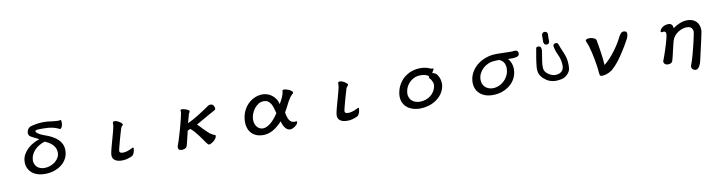

<svg xmlns="http://www.w3.org/2000/svg" viewBox="-24 -1498 9547 2518"><g transform="rotate(-10 4750.0 -238.5)"><path d="M734.4 -616.2Q743.2 -614.3 751 -615.7Q758.8 -617.2 764.6 -618.7Q770.5 -620.1 774.9 -620.1Q779.3 -620.1 781.2 -616.2Q787.1 -598.6 786.1 -579.1Q785.2 -559.6 780.3 -543Q775.4 -526.4 767.1 -515.6Q758.8 -504.9 752 -504.9Q750 -504.9 745.6 -506.8Q741.2 -508.8 735.8 -510.7Q730.5 -512.7 726.6 -515.1Q722.7 -517.6 721.7 -517.6Q698.2 -529.3 651.4 -539.6Q604.5 -549.8 545.9 -549.8Q534.2 -549.8 511.2 -550.3Q488.3 -550.8 466.8 -549.3Q445.3 -547.9 432.6 -542.5Q419.9 -537.1 428.7 -524.4Q430.7 -515.6 442.9 -505.9Q455.1 -496.1 473.6 -485.8Q492.2 -475.6 515.6 -466.3Q539.1 -457 564.5 -448.2Q568.4 -448.2 589.4 -438.5Q610.4 -428.7 631.8 -418Q652.3 -407.2 676.3 -390.1Q700.2 -373 721.2 -349.1Q742.2 -325.2 755.9 -293Q769.5 -260.7 769.5 -219.7Q769.5 -160.2 744.1 -111.8Q718.8 -63.5 675.8 -29.8Q632.8 3.9 576.2 22.5Q519.5 41 456.1 41Q397.5 41 352.5 25.9Q307.6 10.7 277.8 -16.1Q248 -43 232.4 -78.6Q216.8 -114.3 216.8 -155.3Q216.8 -213.9 243.7 -259.3Q270.5 -304.7 308.1 -337.9Q345.7 -371.1 387.2 -391.6Q428.7 -412.1 458 -419.9Q429.7 -435.5 412.6 -444.3Q395.5 -453.1 381.8 -459Q346.7 -475.6 335 -489.3Q323.2 -502.9 323.2 -523.4Q323.2 -530.3 324.7 -541.5Q326.2 -552.7 331.5 -564.5Q336.9 -576.2 347.2 -586.9Q357.4 -597.7 374 -605.5Q389.6 -611.3 410.2 -615.7Q430.7 -620.1 454.1 -624Q477.5 -627.9 502 -629.9Q526.4 -631.8 550.8 -631.8Q597.7 -631.8 642.6 -625Q687.5 -618.2 734.4 -616.2ZM666 -220.7Q663.1 -251 650.4 -274.4Q637.7 -297.9 618.2 -316.9Q598.6 -335.9 574.2 -350.6Q549.8 -365.2 523.4 -377Q480.5 -365.2 444.3 -343.3Q408.2 -321.3 381.8 -292.5Q355.5 -263.7 340.8 -229.5Q326.2 -195.3 326.2 -159.2Q326.2 -134.8 335 -112.8Q343.8 -90.8 360.8 -73.7Q377.9 -56.6 403.3 -46.9Q428.7 -37.1 461.9 -37.1Q501 -37.1 539.1 -50.8Q577.1 -64.5 606.9 -89.4Q636.7 -114.3 653.3 -147.5Q669.9 -180.7 666 -220.7Z M1445.3 -465.8Q1451.2 -482.4 1469.2 -482.4Q1487.3 -482.4 1507.3 -473.6Q1527.3 -464.8 1545.4 -451.2Q1563.5 -437.5 1569.3 -426.8Q1572.3 -421.9 1568.8 -416.5Q1565.4 -411.1 1560.1 -405.3Q1554.7 -399.4 1548.8 -392.6Q1543 -385.7 1541 -377.9Q1533.2 -351.6 1520 -306.6Q1506.8 -261.7 1494.1 -215.8Q1481.4 -169.9 1472.2 -132.3Q1462.9 -94.7 1462.9 -84Q1462.9 -71.3 1473.6 -64Q1484.4 -56.6 1510.7 -56.6Q1532.2 -56.6 1560.5 -64Q1588.9 -71.3 1629.9 -91.8Q1637.7 -96.7 1645 -99.6Q1652.3 -102.5 1656.2 -89.8Q1656.2 -75.2 1653.3 -59.1Q1650.4 -43 1644.5 -28.8Q1638.7 -14.6 1629.9 -3.4Q1621.1 7.8 1609.4 12.7Q1578.1 26.4 1546.4 34.7Q1514.6 43 1483.4 43Q1418.9 43 1385.7 19.5Q1352.5 -3.9 1352.5 -47.9Q1352.5 -60.5 1355 -75.7Q1357.4 -90.8 1362.3 -110.4Q1365.2 -123 1372.1 -149.4Q1378.9 -175.8 1388.2 -209Q1397.5 -242.2 1407.7 -278.3Q1418 -314.5 1426.3 -346.7Q1434.6 -378.9 1439.9 -402.8Q1445.3 -426.8 1445.3 -436.5Q1445.3 -444.3 1444.3 -451.2Q1443.4 -458 1445.3 -465.8Z M2346.7 -471.7Q2345.7 -482.4 2363.8 -482.4Q2381.8 -482.4 2403.8 -476.1Q2425.8 -469.7 2444.3 -460Q2462.9 -450.2 2462.9 -443.4Q2462.9 -429.7 2456.1 -421.9Q2449.2 -414.1 2447.3 -406.2Q2436.5 -368.2 2429.7 -342.3Q2422.9 -316.4 2416 -288.1Q2453.1 -305.7 2487.8 -324.7Q2522.5 -343.8 2556.6 -364.7Q2590.8 -385.7 2626.5 -409.2Q2662.1 -432.6 2702.1 -460Q2710.9 -467.8 2723.1 -472.7Q2735.4 -477.5 2749 -477.5Q2759.8 -477.5 2767.6 -473.6Q2775.4 -469.7 2780.8 -464.4Q2786.1 -459 2789.1 -453.6Q2792 -448.2 2792 -445.3Q2802.7 -422.9 2799.3 -411.6Q2795.9 -400.4 2782.2 -392.6Q2785.2 -394.5 2773.9 -388.7Q2762.7 -382.8 2742.2 -371.6Q2721.7 -360.4 2694.8 -345.2Q2668 -330.1 2639.2 -313.5Q2610.4 -296.9 2581.5 -280.8Q2552.7 -264.6 2528.3 -251Q2543.9 -236.3 2565.4 -213.4Q2586.9 -190.4 2610.4 -166Q2633.8 -141.6 2658.2 -120.6Q2682.6 -99.6 2703.1 -88.9Q2710.9 -84 2718.3 -81.5Q2725.6 -79.1 2731.4 -77.1Q2737.3 -75.2 2740.7 -72.3Q2744.1 -69.3 2744.1 -63.5Q2744.1 -45.9 2731.4 -27.8Q2718.8 -9.8 2701.7 3.9Q2684.6 17.6 2667 26.4Q2649.4 35.2 2640.6 35.2Q2627.9 35.2 2608.4 8.8Q2588.9 -17.6 2565.4 -52.7Q2526.4 -108.4 2492.7 -148.4Q2459 -188.5 2430.7 -210Q2424.8 -206.1 2414.1 -201.7Q2403.3 -197.3 2393.6 -192.4Q2388.7 -169.9 2382.3 -143.1Q2376 -116.2 2369.6 -89.8Q2363.3 -63.5 2357.4 -40.5Q2351.6 -17.6 2347.7 -2.9Q2339.8 22.5 2320.8 32.2Q2301.8 42 2276.4 42Q2238.3 42 2230.5 18.6Q2222.7 -4.9 2237.3 -38.1Q2242.2 -48.8 2250.5 -75.2Q2258.8 -101.6 2269.5 -136.2Q2280.3 -170.9 2292 -211.9Q2303.7 -252.9 2314.5 -293.5Q2325.2 -334 2334 -371.1Q2342.8 -408.2 2347.7 -436.5Q2349.6 -446.3 2349.1 -454.1Q2348.6 -461.9 2346.7 -471.7Z M3643.6 -326.2Q3653.3 -344.7 3664.6 -364.7Q3675.8 -384.8 3685.5 -406.2Q3695.3 -427.7 3701.7 -449.7Q3708 -471.7 3709 -494.1Q3710.9 -502.9 3723.6 -504.4Q3736.3 -505.9 3753.9 -502Q3771.5 -498 3790 -490.2Q3808.6 -482.4 3822.3 -472.7Q3835.9 -462.9 3840.8 -452.1Q3845.7 -441.4 3835 -432.6Q3830.1 -428.7 3823.7 -422.4Q3817.4 -416 3811.5 -409.2Q3805.7 -402.3 3800.3 -396.5Q3794.9 -390.6 3793 -386.7Q3764.6 -344.7 3742.7 -298.3Q3720.7 -252 3692.4 -205.1Q3706.1 -128.9 3729.5 -96.7Q3752.9 -64.5 3796.9 -64.5Q3804.7 -64.5 3810.5 -65.9Q3816.4 -67.4 3818.4 -67.4Q3827.1 -67.4 3827.1 -56.6Q3827.1 -43 3816.4 -28.8Q3805.7 -14.6 3789.6 -2.9Q3773.4 8.8 3755.4 16.6Q3737.3 24.4 3722.7 24.4Q3700.2 24.4 3683.1 13.2Q3666 2 3652.8 -16.1Q3639.6 -34.2 3630.4 -56.6Q3621.1 -79.1 3615.2 -101.6Q3556.6 -36.1 3493.2 0Q3429.7 36.1 3362.3 36.1Q3306.6 36.1 3265.1 17.6Q3223.6 -1 3197.3 -33.7Q3170.9 -66.4 3160.2 -111.8Q3149.4 -157.2 3155.3 -210Q3161.1 -269.5 3185.5 -320.8Q3210 -372.1 3248.5 -410.2Q3287.1 -448.2 3337.4 -469.7Q3387.7 -491.2 3444.3 -491.2Q3470.7 -491.2 3501.5 -481.9Q3532.2 -472.7 3560.1 -452.6Q3587.9 -432.6 3610.4 -401.4Q3632.8 -370.1 3643.6 -326.2ZM3579.1 -216.8Q3570.3 -254.9 3560.1 -288.1Q3549.8 -321.3 3534.7 -346.2Q3519.5 -371.1 3497.6 -385.7Q3475.6 -400.4 3442.4 -400.4Q3402.3 -400.4 3369.6 -379.4Q3336.9 -358.4 3313 -326.7Q3289.1 -294.9 3275.9 -256.8Q3262.7 -218.8 3262.7 -184.6Q3262.7 -156.2 3270.5 -132.3Q3278.3 -108.4 3293 -89.8Q3307.6 -71.3 3327.6 -61Q3347.7 -50.8 3372.1 -50.8Q3398.4 -50.8 3425.3 -63.5Q3452.1 -76.2 3478.5 -98.1Q3504.9 -120.1 3530.3 -150.9Q3555.7 -181.6 3579.1 -216.8Z M4445.3 -465.8Q4451.2 -482.4 4469.2 -482.4Q4487.3 -482.4 4507.3 -473.6Q4527.3 -464.8 4545.4 -451.2Q4563.5 -437.5 4569.3 -426.8Q4572.3 -421.9 4568.8 -416.5Q4565.4 -411.1 4560.1 -405.3Q4554.7 -399.4 4548.8 -392.6Q4543 -385.7 4541 -377.9Q4533.2 -351.6 4520 -306.6Q4506.8 -261.7 4494.1 -215.8Q4481.4 -169.9 4472.2 -132.3Q4462.9 -94.7 4462.9 -84Q4462.9 -71.3 4473.6 -64Q4484.4 -56.6 4510.7 -56.6Q4532.2 -56.6 4560.5 -64Q4588.9 -71.3 4629.9 -91.8Q4637.7 -96.7 4645 -99.6Q4652.3 -102.5 4656.2 -89.8Q4656.2 -75.2 4653.3 -59.1Q4650.4 -43 4644.5 -28.8Q4638.7 -14.6 4629.9 -3.4Q4621.1 7.8 4609.4 12.7Q4578.1 26.4 4546.4 34.7Q4514.6 43 4483.4 43Q4418.9 43 4385.7 19.5Q4352.5 -3.9 4352.5 -47.9Q4352.5 -60.5 4355 -75.7Q4357.4 -90.8 4362.3 -110.4Q4365.2 -123 4372.1 -149.4Q4378.9 -175.8 4388.2 -209Q4397.5 -242.2 4407.7 -278.3Q4418 -314.5 4426.3 -346.7Q4434.6 -378.9 4439.9 -402.8Q4445.3 -426.8 4445.3 -436.5Q4445.3 -444.3 4444.3 -451.2Q4443.4 -458 4445.3 -465.8Z M5706.1 -438.5Q5710 -434.6 5710 -429.7Q5707 -422.9 5700.2 -410.6Q5693.4 -398.4 5682.6 -378.9Q5692.4 -378.9 5703.1 -375Q5713.9 -371.1 5722.2 -366.2Q5730.5 -361.3 5735.8 -356.4Q5741.2 -351.6 5742.2 -349.6Q5770.5 -312.5 5779.8 -267.6Q5789.1 -222.7 5781.2 -184.6Q5769.5 -127.9 5736.8 -84Q5704.1 -40 5657.7 -9.8Q5611.3 20.5 5556.2 35.6Q5501 50.8 5444.3 50.8Q5386.7 49.8 5338.9 32.2Q5291 14.6 5259.3 -18.6Q5227.5 -51.8 5214.8 -99.1Q5202.1 -146.5 5213.9 -207Q5227.5 -272.5 5259.8 -322.3Q5292 -372.1 5335.9 -404.8Q5379.9 -437.5 5432.6 -454.1Q5485.4 -470.7 5541 -470.7Q5569.3 -470.7 5602.1 -464.8Q5634.8 -459 5657.2 -448.2Q5672.9 -440.4 5681.2 -439Q5689.5 -437.5 5693.8 -437.5Q5698.2 -437.5 5700.2 -438.5Q5702.1 -439.5 5706.1 -438.5ZM5647.5 -305.7Q5645.5 -307.6 5641.1 -312Q5636.7 -316.4 5633.8 -321.8Q5630.9 -327.1 5631.3 -333Q5631.8 -338.9 5637.7 -343.8Q5621.1 -360.4 5592.8 -369.1Q5564.5 -377.9 5532.2 -377.9Q5485.4 -378.9 5448.7 -363.8Q5412.1 -348.6 5385.3 -323.7Q5358.4 -298.8 5341.8 -268.6Q5325.2 -238.3 5319.3 -208Q5310.5 -168 5318.4 -136.7Q5326.2 -105.5 5345.7 -83.5Q5365.2 -61.5 5395 -49.8Q5424.8 -38.1 5460 -38.1Q5502.9 -38.1 5539.6 -50.8Q5576.2 -63.5 5604.5 -85.9Q5632.8 -108.4 5650.9 -138.2Q5668.9 -168 5675.8 -200.2Q5682.6 -234.4 5671.9 -261.2Q5661.1 -288.1 5647.5 -305.7Z M6693.4 -388.7Q6718.8 -363.3 6732.9 -325.7Q6747.1 -288.1 6747.1 -247.1Q6747.1 -183.6 6721.2 -130.4Q6695.3 -77.1 6650.4 -39.1Q6605.5 -1 6545.9 20.5Q6486.3 42 6418 42Q6356.4 42 6312 24.4Q6267.6 6.8 6238.8 -22Q6210 -50.8 6196.3 -87.4Q6182.6 -124 6182.6 -162.1Q6182.6 -227.5 6210.9 -285.2Q6239.3 -342.8 6289.6 -386.2Q6339.8 -429.7 6408.7 -455.1Q6477.5 -480.5 6557.6 -480.5Q6581.1 -480.5 6607.9 -480Q6634.8 -479.5 6660.6 -478.5Q6686.5 -477.5 6710.4 -477.1Q6734.4 -476.6 6752.9 -476.6Q6769.5 -476.6 6781.7 -478.5Q6793.9 -480.5 6811.5 -480.5Q6813.5 -480.5 6818.8 -478.5Q6824.2 -476.6 6830.1 -472.2Q6835.9 -467.8 6840.3 -460.4Q6844.7 -453.1 6844.7 -443.4Q6845.7 -427.7 6840.3 -416.5Q6835 -405.3 6818.8 -398.4Q6802.7 -391.6 6772.5 -389.2Q6742.2 -386.7 6693.4 -388.7ZM6576.2 -397.5Q6538.1 -397.5 6508.8 -394.5Q6468.8 -392.6 6430.2 -376Q6391.6 -359.4 6360.8 -331.1Q6330.1 -302.7 6311 -264.6Q6292 -226.6 6292 -182.6Q6292 -151.4 6302.7 -126Q6313.5 -100.6 6332.5 -83Q6351.6 -65.4 6377.4 -55.7Q6403.3 -45.9 6432.6 -45.9Q6475.6 -45.9 6515.6 -63.5Q6555.7 -81.1 6586.9 -111.8Q6618.2 -142.6 6637.2 -184.1Q6656.2 -225.6 6656.2 -274.4Q6656.2 -311.5 6639.2 -344.7Q6622.1 -377.9 6576.2 -397.5Z M7256.8 2Q7216.8 0 7181.6 -12.7Q7146.5 -25.4 7108.4 -58.6Q7070.3 -91.8 7055.7 -130.4Q7041 -168.9 7045.9 -223.6Q7050.8 -278.3 7061.5 -342.8Q7072.3 -407.2 7084 -471.7Q7099.6 -483.4 7121.1 -481.4L7140.6 -471.7Q7156.2 -446.3 7150.4 -411.1Q7142.6 -352.5 7131.8 -294.9Q7121.1 -237.3 7125 -189Q7128.9 -140.6 7179.7 -106.4Q7230.5 -72.3 7279.8 -75.2Q7329.1 -78.1 7358.9 -107.4Q7388.7 -136.7 7383.3 -203.6Q7377.9 -270.5 7348.6 -331.1Q7319.3 -391.6 7309.6 -456.1L7319.3 -475.6Q7333 -487.3 7354.5 -485.4L7374 -475.6Q7397.5 -411.1 7425.8 -346.7Q7454.1 -282.2 7460 -227.5Q7465.8 -172.9 7460.9 -130.4Q7456.1 -87.9 7420.9 -52.7Q7385.7 -17.6 7344.7 -7.8Q7303.7 2 7256.8 2ZM7218.8 -487.3 7199.2 -497.1 7187.5 -520.5V-598.6Q7185.5 -626 7199.2 -645.5Q7214.8 -658.2 7236.3 -655.3L7256.8 -645.5Q7270.5 -626 7264.6 -594.7V-516.6L7254.9 -497.1Q7240.2 -485.4 7218.8 -487.3Z M7739.3 -444.3Q7740.2 -461.9 7762.2 -468.3Q7784.2 -474.6 7809.6 -471.2Q7835 -467.8 7856.9 -456.5Q7878.9 -445.3 7881.8 -427.7L7884.8 -408.2Q7890.6 -377 7897 -338.9Q7903.3 -300.8 7909.2 -259.3Q7915 -217.8 7919.9 -174.8Q7924.8 -131.8 7927.7 -91.8Q7966.8 -123 8004.9 -164.1Q8043 -205.1 8075.7 -249Q8108.4 -293 8135.7 -337.4Q8163.1 -381.8 8181.6 -420.9Q8193.4 -444.3 8210 -463.4Q8226.6 -482.4 8251 -481.4Q8276.4 -480.5 8284.2 -468.8Q8292 -457 8292 -445.3Q8292 -418.9 8278.3 -385.7Q8255.9 -343.8 8226.1 -293Q8196.3 -242.2 8163.1 -192.4Q8129.9 -142.6 8094.7 -98.1Q8059.6 -53.7 8025.4 -24.4Q8018.6 -14.6 8002.4 -3.4Q7986.3 7.8 7964.8 18.1Q7943.4 28.3 7918 35.2Q7892.6 42 7868.2 42Q7848.6 42 7843.8 28.8Q7838.9 15.6 7836.9 -3.9Q7836.9 -21.5 7833 -52.2Q7829.1 -83 7823.2 -121.6Q7817.4 -160.2 7809.1 -202.1Q7800.8 -244.1 7792 -283.2Q7783.2 -322.3 7773.4 -355.5Q7763.7 -388.7 7754.9 -408.2Q7746.1 -426.8 7739.3 -444.3Z M9072.3 -391.6Q9045.9 -391.6 9015.1 -381.8Q8984.4 -372.1 8955.6 -353Q8926.8 -334 8904.3 -305.2Q8881.8 -276.4 8872.1 -238.3Q8864.3 -207 8856 -172.9Q8847.7 -138.7 8840.3 -106.9Q8833 -75.2 8826.7 -48.8Q8820.3 -22.5 8816.4 -8.8Q8813.5 -1 8811 8.3Q8808.6 17.6 8801.8 25.9Q8794.9 34.2 8782.7 39.6Q8770.5 44.9 8748 44.9Q8730.5 44.9 8718.8 38.6Q8707 32.2 8700.7 23.4Q8694.3 14.6 8693.4 4.4Q8692.4 -5.9 8696.3 -14.6Q8701.2 -26.4 8713.9 -60.5Q8726.6 -94.7 8740.2 -137.2Q8753.9 -179.7 8767.1 -222.2Q8780.3 -264.6 8786.1 -293Q8789.1 -306.6 8793 -323.2Q8796.9 -339.8 8796.9 -354Q8796.9 -368.2 8790 -377.9Q8783.2 -387.7 8764.6 -387.7Q8759.8 -387.7 8753.9 -386.2Q8748 -384.8 8742.2 -384.8Q8736.3 -384.8 8731.9 -387.2Q8727.5 -389.6 8727.5 -397.5Q8731.4 -418 8744.1 -432.1Q8756.8 -446.3 8773.4 -456.1Q8790 -465.8 8808.6 -470.2Q8827.1 -474.6 8843.8 -474.6Q8871.1 -474.6 8887.2 -458.5Q8903.3 -442.4 8903.3 -409.2Q8949.2 -443.4 8998.5 -462.4Q9047.9 -481.4 9097.7 -481.4Q9130.9 -481.4 9160.2 -471.2Q9189.5 -460.9 9210.9 -440.9Q9232.4 -420.9 9244.6 -390.6Q9256.8 -360.4 9256.8 -321.3Q9254.9 -295.9 9232.9 -196.8Q9210.9 -97.7 9171.9 72.3Q9164.1 104.5 9154.3 125Q9144.5 145.5 9134.3 157.7Q9124 169.9 9113.8 174.3Q9103.5 178.7 9093.8 178.7Q9086.9 178.7 9075.2 174.8Q9063.5 170.9 9054.2 161.6Q9044.9 152.3 9041.5 137.7Q9038.1 123 9046.9 101.6Q9054.7 84 9065.9 48.3Q9077.1 12.7 9088.9 -30.8Q9100.6 -74.2 9112.3 -121.6Q9124 -168.9 9133.3 -209.5Q9142.6 -250 9148.4 -279.8Q9154.3 -309.6 9154.3 -318.4Q9154.3 -349.6 9135.3 -370.6Q9116.2 -391.6 9072.3 -391.6Z"/></g></svg>

Font: JasonHandwriting4
Style: Regular
Weight: 400
Version: Version 1.01.21